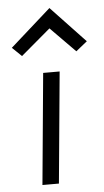

<svg xmlns="http://www.w3.org/2000/svg" viewBox="-54 -789 446 824"><g transform="rotate(-5 169.0 -377.0)"><path d="M95 0 140 -479H211L166 0ZM56 -559 15.5 -598 191 -754 338.5 -598 290 -559 183.5 -667Z"/></g></svg>

Font: Karla
Style: Italic
Weight: 400
Italic angle: -8°
Designer: Jonathan Pinhorn
Version: Version 2.004;gftools[0.9.33]